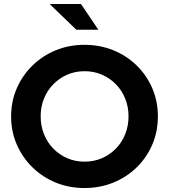

<svg xmlns="http://www.w3.org/2000/svg" viewBox="-20 -937 853 968"><path d="M406 11Q328 11 261 -16.5Q194 -44 143.5 -93.5Q93 -143 64.5 -208.5Q36 -274 36 -350Q36 -426 64.5 -491.5Q93 -557 143.5 -606.5Q194 -656 261 -683.5Q328 -711 406 -711Q484 -711 551.5 -683.5Q619 -656 669.5 -606.5Q720 -557 748 -491.5Q776 -426 776 -350Q776 -274 748 -208.5Q720 -143 669.5 -93.5Q619 -44 551.5 -16.5Q484 11 406 11ZM406 -122Q454 -122 494 -139.5Q534 -157 564 -187.5Q594 -218 611 -260Q628 -302 628 -350Q628 -399 611 -440.5Q594 -482 564 -512.5Q534 -543 494 -560.5Q454 -578 406 -578Q359 -578 319 -560.5Q279 -543 249 -512.5Q219 -482 202 -440.5Q185 -399 185 -351Q185 -302 202 -260Q219 -218 249 -187.5Q279 -157 319 -139.5Q359 -122 406 -122ZM365 -787 230 -917H388L476 -787Z"/></svg>

Font: Red Hat Display ExtraBold
Style: Regular
Weight: 800
Designer: Pentagram, MCKL
Foundry: Pentagram, MCKL
Version: Version 1.023